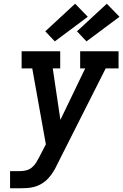

<svg xmlns="http://www.w3.org/2000/svg" viewBox="-20 -1010 661 1030"><path d="M34 0V-92H86Q103 -92 120 -96Q137 -100 151 -111.5Q165 -123 174.5 -138.5Q184 -154 192 -170Q192 -170 192 -170.5Q192 -171 192 -171L193 -172L226 -236L153 -643H96V-735H303V-643H263L304 -367L437 -643H410V-735H616V-643H547L288 -130Q285 -123 281.5 -117Q278 -111 275 -104Q265 -87 253.5 -71Q242 -55 227.5 -42Q213 -29 195.5 -20Q178 -11 159.5 -6.5Q141 -2 122.5 -1Q104 0 86 0ZM444 -788 393 -842 553 -990 621 -920ZM274 -788 223 -842 383 -990 451 -920Z"/></svg>

Font: Iosevka Etoile SmBdObl
Style: Regular
Weight: 600
Italic angle: -9°
Designer: Belleve Invis
Foundry: Belleve Invis
Version: Version 15.5.2; ttfautohint (v1.8.4)